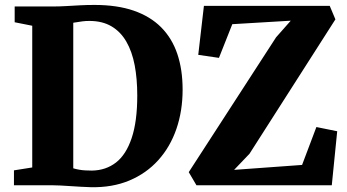

<svg xmlns="http://www.w3.org/2000/svg" viewBox="-20 -770 1444 798"><path d="M357 8Q337.5 7.5 315.8 6.2Q294 5 272.2 3.5Q250.5 2 231 1Q211.5 0 197 0H38V-62L114 -74V-663L41 -677.5V-743H195Q227.5 -743 256.2 -744.8Q285 -746.5 313.2 -748Q341.5 -749.5 372.5 -749.5Q466.5 -749.5 535.5 -725.8Q604.5 -702 649.8 -656.5Q695 -611 717 -545.8Q739 -480.5 739 -397.5Q739 -309 713.2 -234.2Q687.5 -159.5 638 -104.5Q588.5 -49.5 517.8 -19.8Q447 10 357 8ZM362.5 -61Q420 -62 462 -94.5Q504 -127 527.2 -196Q550.5 -265 550.5 -373Q550.5 -442 539.8 -498.8Q529 -555.5 505.2 -596.8Q481.5 -638 443.5 -660.5Q405.5 -683 351.5 -683Q335 -683 322 -681.2Q309 -679.5 299.8 -677.8Q290.5 -676 284.5 -675.5V-70.5Q296 -67 308.5 -64.8Q321 -62.5 334.5 -61.8Q348 -61 362.5 -61ZM796.5 0 764.5 -54.5 1127.5 -615 1188.5 -684 945.5 -669.5 890 -529.5 804 -542 827.5 -745.5H1350.5L1374 -689.5L1017 -131L953 -64L1235.5 -84.5L1295 -242L1381.5 -224.5L1359 0Z"/></svg>

Font: Merriweather 28pt Black
Style: Regular
Weight: 900
Version: Version 2.100